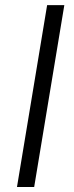

<svg xmlns="http://www.w3.org/2000/svg" viewBox="-20 -748 294 768"><path d="M237.3 -727.5 116.7 0H47.9L168.5 -727.5Z"/></svg>

Font: Inter 17pt Light
Style: Italic
Weight: 300
Italic angle: -9.3988°
Version: Version 4.001;git-66647c0bb